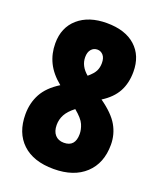

<svg xmlns="http://www.w3.org/2000/svg" viewBox="-137 -811 759 907"><g transform="rotate(20 243.0 -357.0)"><path d="M241 10Q139 10 83.5 -42.5Q28 -95 28 -188Q28 -245 53 -291Q78 -337 136 -373Q89 -411 67.5 -455Q46 -499 46 -551Q46 -631 99.5 -677.5Q153 -724 243 -724Q336 -724 387.5 -677.5Q439 -631 439 -550Q439 -493 416 -450.5Q393 -408 342 -376Q406 -331 431.5 -286.5Q457 -242 457 -190Q457 -97 399.5 -43.5Q342 10 241 10ZM242 -459Q268 -481 276.5 -498.5Q285 -516 285 -538Q285 -564 273 -577.5Q261 -591 244 -591Q225 -591 213 -577Q201 -563 201 -538Q201 -493 242 -459ZM244 -123Q301 -123 301 -187Q301 -210 290.5 -234.5Q280 -259 241 -291Q210 -267 197 -243Q184 -219 184 -191Q184 -159 200 -141Q216 -123 244 -123Z"/></g></svg>

Font: Noto Sans Devanagari UI ExtraCondensed Black
Style: Regular
Weight: 900
Width: 2
Designer: Jelle Bosma - Monotype Design Team
Foundry: Monotype Imaging Inc.
Version: Version 2.003